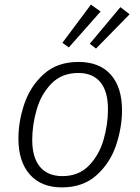

<svg xmlns="http://www.w3.org/2000/svg" viewBox="-20 -803 609 834"><path d="M60 -201Q60 -276 86 -352.5Q112 -429 170.5 -481.5Q229 -534 321 -534Q412 -534 461 -479Q510 -424 510 -324Q510 -250 484.5 -173Q459 -96 400 -42.5Q341 11 249 11Q159 11 109.5 -45Q60 -101 60 -201ZM449 -328Q449 -406 416 -446Q383 -486 320 -486Q248 -486 203 -439.5Q158 -393 139 -326Q120 -259 120 -196Q120 -118 154 -78Q188 -38 251 -38Q322 -38 366.5 -84Q411 -130 430 -196.5Q449 -263 449 -328ZM417 -753 279 -597 251 -617 375 -783ZM543 -741 397 -592 370 -613 503 -772Z"/></svg>

Font: Fira Sans Light
Style: Italic
Weight: 300
Italic angle: -8°
Designer: bBox Type GmbH & Carrois Corporate GbR & Edenspiekermann AG
Foundry: bBox Type GmbH & Carrois Corporate GbR & Edenspiekermann AG
Version: Version 4.301